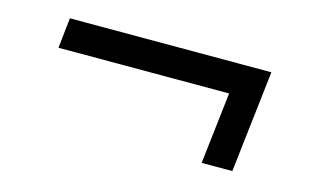

<svg xmlns="http://www.w3.org/2000/svg" viewBox="-48 -492 801 493"><g transform="rotate(15 353.0 -245.5)"><path d="M623 -380.9 591.8 -109.9H510.3L532.2 -300.3H78.6L87.4 -380.9Z"/></g></svg>

Font: Proza Libre
Style: Medium Italic
Weight: 500
Designer: Jasper de Waard
Foundry: Jasper de Waard
Version: Version 1.000; ttfautohint (v1.4.1.8-43bc)